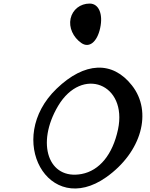

<svg xmlns="http://www.w3.org/2000/svg" viewBox="-20 -1044 844 1077"><path d="M298 -547C4 -265 252 179 576 -50C774 -190 837 -417 720 -565C611 -704 454 -697 298 -547ZM306 -450C440 -675 696 -574 642 -318C612 -177 538 -87 438 -68C252 -33 180 -238 306 -450ZM376 -940C365 -890 390 -835 436 -803C480 -772 525 -808 542 -887C559 -966 534 -1024 483 -1024C430 -1024 387 -990 376 -940Z"/></svg>

Font: Venom Sans
Style: Obl
Weight: 400
Version: Version 1.001